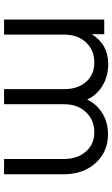

<svg xmlns="http://www.w3.org/2000/svg" viewBox="181 -746 565 968"><g transform="rotate(90 464.0 -262.5)"><path d="M155 -303V0H79V-505H153V-442Q204 -525 303 -525Q365 -525 413 -496Q461 -467 482 -419Q506 -468 552 -496Q598 -524 657 -524Q746 -524 802.5 -461.5Q859 -399 859 -302V0H782V-303Q782 -370 744.5 -412.5Q707 -455 648 -455Q585 -455 545.5 -412.5Q506 -370 506 -303V0H430V-303Q430 -371 393.5 -413Q357 -455 296 -455Q233 -455 194 -413Q155 -371 155 -303Z"/></g></svg>

Font: Metropolitano
Style: Regular
Weight: 400
Designer: Fonts by Alex Slobzheninov & Chris M. Simpson / Changes by Cristiano Sobral
Foundry: Fonts by Alex Slobzheninov & Chris M. Simpson / Changes by Cristiano Sobral
Version: Version 1.00;August 30, 2020;FontCreator 13.0.0.2681 64-bit